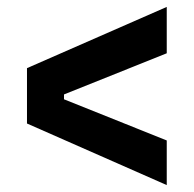

<svg xmlns="http://www.w3.org/2000/svg" viewBox="-20 -609 560 555"><path d="M462 -74 58 -252V-412L462 -589V-455L165 -336V-322L462 -203Z"/></svg>

Font: Bricolage Grotesque 17pt SemiBold
Style: Regular
Weight: 600
Version: Version 1.001;gftools[0.9.33.dev8+g029e19f]